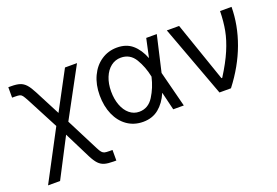

<svg xmlns="http://www.w3.org/2000/svg" viewBox="-99 -836 1928 1334"><g transform="rotate(-20 864.5 -169.0)"><path d="M255.4 -168.9 133.8 -401.4Q117.7 -431.6 109.6 -442.1Q101.6 -452.6 91.1 -455.8Q80.6 -459 54.7 -459H34.2V-536.1H54.7Q95.2 -536.1 119.6 -528.1Q144 -520 162.8 -499.5Q181.6 -479 203.1 -437.5L300.8 -249L451.2 -530.3H540L344.2 -168.5L465.8 70.3Q478 94.7 487.1 105Q496.1 115.2 507.8 118.2Q519.5 121.1 544.9 121.1H565.4V199.2H544.9Q503.4 199.2 478.5 191.9Q453.6 184.6 435.1 165Q416.5 145.5 396.5 106.4L298.8 -88.9L149.4 199.2H60.5Z M611.3 -265.6Q611.3 -344.2 640.1 -406Q668.9 -467.8 720.5 -502.4Q772 -537.1 836.9 -537.1Q905.8 -537.1 950.2 -499Q994.6 -460.9 1021.5 -392.6H1022L1051.8 -530.3H1129.9L1068.8 -265.1L1136.7 0H1058.6L1026.4 -132.8H1025.4Q997.1 -66.4 949.7 -27.8Q902.3 10.7 834 10.7Q767.6 10.7 717 -24.4Q666.5 -59.6 638.9 -122.3Q611.3 -185.1 611.3 -265.6ZM832 -64.5Q898.9 -64.5 938 -126.7Q977.1 -189 994.1 -263.7L994.6 -265.1L994.1 -266.6Q979 -341.3 942.9 -401.6Q906.7 -461.9 837.9 -461.9Q796.9 -461.9 764.4 -436.8Q731.9 -411.6 713.6 -366.5Q695.3 -321.3 695.3 -263.7Q695.3 -207 712.4 -161.6Q729.5 -116.2 760.7 -90.3Q792 -64.5 832 -64.5Z M1204.1 -530.3H1294.9L1447.3 -88.9H1453.1Q1510.3 -179.2 1541 -251.5Q1571.8 -323.7 1584 -387.9Q1596.2 -452.1 1597.7 -530.3H1682.6Q1681.6 -395.5 1632.1 -260.5Q1582.5 -125.5 1485.4 0H1400.4Z"/></g></svg>

Font: WEMIX Pretendard
Style: Regular
Weight: 400
Designer: Base glyphs from Inter by Rasmus Andersson; Hangeul glyphs from Noto Sans CJK(Source Han Sans) by Jang Soo-young and Kan
Foundry: Kil Hyung-jin
Version: Version 1.000